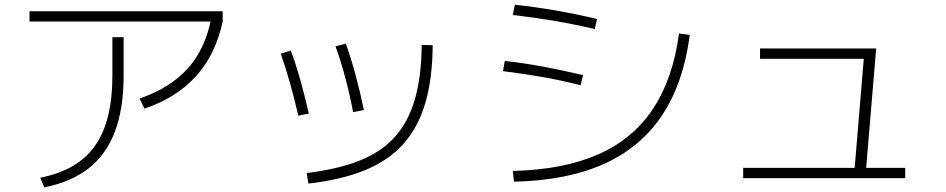

<svg xmlns="http://www.w3.org/2000/svg" viewBox="-20 -764 4040 820"><path d="M152 -5Q232 -21 290 -54.5Q348 -88 385.5 -141Q423 -194 441.5 -268.5Q460 -343 460 -440V-605H508V-440Q508 -301 471 -202.5Q434 -104 358.5 -45Q283 14 169 36ZM106 -672V-716H931V-672ZM576 -343Q706 -388 780.5 -470Q855 -552 881 -680L931 -672Q901 -532 818 -439.5Q735 -347 597 -300Z M1290 -25Q1422 -41 1515.5 -78Q1609 -115 1667 -180Q1725 -245 1752.5 -342Q1780 -439 1781 -572L1828 -571Q1827 -429 1796.5 -324.5Q1766 -220 1702.5 -149Q1639 -78 1538.5 -37Q1438 4 1297 20ZM1254 -270Q1219 -421 1179 -535L1222 -548Q1243 -492 1262 -424.5Q1281 -357 1299 -279ZM1488 -285Q1474 -360 1455 -431Q1436 -502 1413 -566L1457 -578Q1480 -513 1499.5 -440.5Q1519 -368 1534 -294Z M2170 -34Q2385 -39 2533.5 -104Q2682 -169 2768 -298Q2854 -427 2880 -621L2926 -615Q2899 -409 2807.5 -271.5Q2716 -134 2558.5 -63.5Q2401 7 2175 12ZM2460 -400Q2368 -423 2289 -436.5Q2210 -450 2128 -460L2136 -504Q2221 -494 2299.5 -479.5Q2378 -465 2470 -443ZM2520 -640Q2425 -662 2341.5 -676Q2258 -690 2170 -700L2179 -744Q2268 -734 2352 -719.5Q2436 -705 2530 -683Z M3628 -22 3671 -536 3692 -513H3226V-557H3722L3677 -21ZM3154 -3V-47H3846V-3Z"/></svg>

Font: M PLUS 1 Code Light
Style: Regular
Weight: 300
Designer: Coji Morishita
Foundry: UNDERFOREST DESIGN
Version: Version 1.002